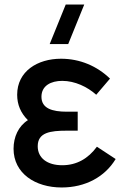

<svg xmlns="http://www.w3.org/2000/svg" viewBox="-20 -815 556 850"><path d="M253 15C358 15 444.5 -32 492 -111L409 -165.5C370.5 -113 319.5 -83.5 255.5 -83.5C189 -83.5 147 -115.5 147 -167.5C147 -228.5 202 -236.5 276 -236.5H324V-320.5H276C211 -320.5 163.5 -335 163.5 -386.5C163.5 -436 206 -457 255.5 -457C311.5 -457 367 -430.5 406 -395.5L467 -467C410 -522 335 -555 250 -555C146 -555 56 -499.5 56 -395.5C56 -352 71.5 -315 103.5 -283C61.5 -256.5 40 -208.5 40 -156.5C40 -47.5 136 15 253 15ZM200 -620H282L353 -795H271Z"/></svg>

Font: Eudonet SemiBold
Style: Regular
Weight: 600
Designer: Mikhail Sharanda
Foundry: Mikhail Sharanda
Version: Version 4.503;Glyphs 3.1.2 (3151)